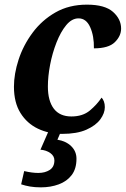

<svg xmlns="http://www.w3.org/2000/svg" viewBox="-20 -566 541 826"><path d="M247 10Q190 10 143 -12.5Q96 -35 68 -80Q40 -125 40 -193Q40 -248 60 -309.5Q80 -371 120 -425Q160 -479 218.5 -512.5Q277 -546 354 -546Q431 -546 466 -515Q501 -484 501 -443Q501 -411 474 -384.5Q447 -358 384 -358Q385 -411 368 -449Q351 -487 318 -487Q289 -487 265 -458Q241 -429 223 -383Q205 -337 195.5 -287Q186 -237 186 -194Q186 -132 211.5 -98.5Q237 -65 287 -65Q336 -65 366.5 -90.5Q397 -116 417 -146Q423 -140 427 -129.5Q431 -119 431 -105Q431 -79 411.5 -52.5Q392 -26 351.5 -8Q311 10 247 10ZM156 240Q130 240 109.5 236.5Q89 233 71 227L84 170Q118 178 145 178Q174 178 194 165Q214 152 214 124Q214 105 196.5 92.5Q179 80 154 78L192 -9H246L227 35Q264 41 286.5 63Q309 85 309 117Q309 160 288.5 187Q268 214 233 227Q198 240 156 240Z"/></svg>

Font: Noto Serif SemiCondensed
Style: Bold Italic
Weight: 700
Width: 4
Italic angle: -12°
Designer: Monotype Design Team
Foundry: Monotype Imaging Inc.
Version: Version 2.014